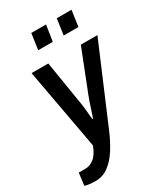

<svg xmlns="http://www.w3.org/2000/svg" viewBox="-233 -812 931 1083"><g transform="rotate(-30 232.5 -270.5)"><path d="M57 182Q27 182 9.5 178.5Q-8 175 -12 173L-2 93H43Q71 93 98 72Q125 51 144 0L48 -526H157L201 -255Q204 -241 206.5 -221.5Q209 -202 210.5 -182.5Q212 -163 213.5 -148.5Q215 -134 216 -130H220Q221 -134 226 -148Q231 -162 237 -181Q243 -200 249.5 -219.5Q256 -239 262 -254L369 -526H477L265 -27Q241 30 211 77.5Q181 125 143 153.5Q105 182 57 182ZM311 -619 326 -723H422L407 -619ZM145 -619 160 -723H256L240 -619Z"/></g></svg>

Font: Archivo Narrow SemiBold
Style: Italic
Weight: 600
Italic angle: -8°
Designer: Hector Gatti
Foundry: Omnibus-Type
Version: Version 3.002